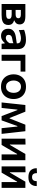

<svg xmlns="http://www.w3.org/2000/svg" viewBox="1594 -2374 793 4022"><g transform="rotate(90 1991.0 -363.5)"><path d="M64.5 0V-498H318.5Q415.5 -498 453.8 -465.8Q492 -433.5 492 -381Q492 -334 468 -306Q444 -278 410.5 -268.5V-260Q433.5 -254 455 -241Q476.5 -228 490.2 -203.5Q504 -179 504 -139Q504 -98 485.5 -66.5Q467 -35 421.2 -17.5Q375.5 0 293.5 0ZM288 -403H188V-293.5H277.5Q324 -293.5 343.5 -308.8Q363 -324 363 -350.5Q363 -403 288 -403ZM188 -95.5H279Q332.5 -95.5 354.5 -109.5Q376.5 -123.5 376.5 -153Q376.5 -211 286 -211H188Z M729.5 11.5Q666.5 11.5 624.8 -27.5Q583 -66.5 583 -137Q583 -193 607.8 -225.8Q632.5 -258.5 670 -274.8Q707.5 -291 746.5 -297L889 -318Q891 -370.5 861 -388Q831 -405.5 783 -405.5Q748.5 -405.5 704.8 -394.5Q661 -383.5 611.5 -361L605.5 -471.5Q642 -486 698 -498.2Q754 -510.5 816.5 -510.5Q908 -510.5 959 -469.5Q1010 -428.5 1010 -335.5V0H897.5L890 -65H879.5Q859 -37.5 821.5 -13Q784 11.5 729.5 11.5ZM775.5 -88Q807 -88 836.8 -109.8Q866.5 -131.5 885.5 -169V-247.5Q875.5 -240.5 854.8 -235.2Q834 -230 777.5 -219.5Q710.5 -207.5 710.5 -147Q710.5 -114.5 730.2 -101.2Q750 -88 775.5 -88Z M1126.5 0V-498H1480.5V-397.5H1253.5V0Z M1798.5 12.5Q1710.5 12.5 1652.5 -24.5Q1594.5 -61.5 1566 -121.5Q1537.5 -181.5 1537.5 -251Q1537.5 -325.5 1567.5 -384.2Q1597.5 -443 1655.2 -477Q1713 -511 1796 -511Q1881 -511 1938.8 -476.5Q1996.5 -442 2025.8 -383.2Q2055 -324.5 2055 -251Q2055 -176 2024.8 -116.5Q1994.5 -57 1937 -22.2Q1879.5 12.5 1798.5 12.5ZM1798 -92.5Q1841 -92.5 1869.2 -115Q1897.5 -137.5 1911.5 -173.8Q1925.5 -210 1925.5 -251Q1925.5 -322.5 1890.5 -364.2Q1855.5 -406 1797.5 -406Q1734 -406 1700.5 -361.2Q1667 -316.5 1667 -251Q1667 -210 1681.5 -173.8Q1696 -137.5 1725.2 -115Q1754.5 -92.5 1798 -92.5Z M2126.5 0Q2132.5 -54 2138 -106.8Q2143.5 -159.5 2149.5 -212L2156.5 -280Q2162.5 -334 2168.2 -389Q2174 -444 2180 -498H2319.5Q2336.5 -456 2353.2 -414Q2370 -372 2387 -330.5L2452 -167.5H2462L2526 -330.5Q2543 -372.5 2559.5 -414.5Q2576 -456.5 2592.5 -498H2729Q2735 -445 2741.2 -389Q2747.5 -333 2753.5 -279.5L2761.5 -210Q2767 -160 2773 -107Q2779 -54 2785 0H2665.5Q2660.5 -50.5 2655.2 -101.5Q2650 -152.5 2644.5 -202.5L2631 -331H2621.5L2572 -194.5Q2554.5 -146 2537 -97.5Q2519.5 -49 2502 0H2412Q2393.5 -49 2375.2 -97Q2357 -145 2339 -192.5L2286.5 -331H2277L2263.5 -205Q2258 -153.5 2252.5 -102.2Q2247 -51 2241.5 0Z M2886 0V-498L3008.5 -501.5V-173.5H3016.5L3099 -315Q3126.5 -361 3153.2 -407Q3180 -453 3206 -498H3336.5V0H3215V-325H3206L3125 -185.5Q3098 -138.5 3070.8 -92Q3043.5 -45.5 3017 0Z M3466 0V-498L3588.5 -501.5V-173.5H3596.5L3679 -315Q3706.5 -361 3733.2 -407Q3760 -453 3786 -498H3916.5V0H3795V-325H3786L3705 -185.5Q3678 -138.5 3650.8 -92Q3623.5 -45.5 3597 0ZM3691 -561.5Q3595.5 -561.5 3550 -607.5Q3504.5 -653.5 3504 -736.5L3606.5 -740.5Q3606.5 -692.5 3625.8 -665.2Q3645 -638 3691 -638Q3737 -638 3756.5 -664.8Q3776 -691.5 3776 -736.5H3878.5Q3878 -653.5 3833 -607.5Q3788 -561.5 3691 -561.5Z"/></g></svg>

Font: Commissioner SemiBold
Style: Regular
Weight: 600
Designer: Kostas Bartsokas
Foundry: Kostas Bartsokas
Version: Version 1.000; ttfautohint (v1.8.3)